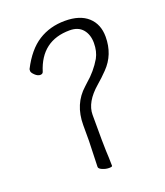

<svg xmlns="http://www.w3.org/2000/svg" viewBox="-132 -798 765 891"><g transform="rotate(-20 250.0 -352.0)"><path d="M269 -1Q269 4 253 4Q237 4 220.5 -3Q204 -10 204 -19Q206 -68 208 -146V-224Q208 -328 278 -390L292 -403Q338 -442 368 -493Q385 -524 385 -565.5Q385 -607 363 -633Q341 -659 299 -659Q159 -659 116 -521Q113 -511 100.5 -511Q88 -511 75 -523.5Q62 -536 62 -544Q62 -552 63 -554Q105 -636 162 -672Q219 -708 293 -708Q367 -708 406.5 -672Q446 -636 446 -574Q446 -486 388 -427Q363 -401 336 -378Q265 -317 265 -254Q265 -96 266.5 -76Q268 -56 268 -43Q269 -17 269 -1ZM292 -403Z"/></g></svg>

Font: LXGW WenKai Mono TC Light
Style: Regular
Weight: 300
Designer: LXGW / Fontworks Inc.
Foundry: LXGW / Fontworks Inc.
Version: Version 1.330